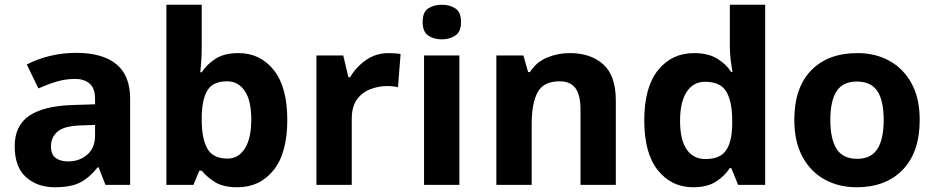

<svg xmlns="http://www.w3.org/2000/svg" viewBox="-20 -780 3945 810"><path d="M302 -557Q412 -557 470.5 -509.5Q529 -462 529 -364V0H425L396 -74H392Q357 -30 318 -10Q279 10 211 10Q138 10 90 -32.5Q42 -75 42 -163Q42 -250 103 -291.5Q164 -333 286 -337L381 -340V-364Q381 -407 358.5 -427Q336 -447 296 -447Q256 -447 218 -435.5Q180 -424 142 -407L93 -508Q137 -531 190.5 -544Q244 -557 302 -557ZM323 -251Q251 -249 223 -225Q195 -201 195 -162Q195 -128 215 -113.5Q235 -99 267 -99Q315 -99 348 -127.5Q381 -156 381 -208V-253Z M831 -583Q831 -552 829 -522Q827 -492 825 -475H831Q853 -509 890 -532.5Q927 -556 986 -556Q1078 -556 1135 -484.5Q1192 -413 1192 -274Q1192 -134 1134 -62Q1076 10 982 10Q922 10 887.5 -11.5Q853 -33 831 -60H821L796 0H682V-760H831ZM938 -437Q880 -437 856.5 -401Q833 -365 831 -291V-275Q831 -196 854.5 -153.5Q878 -111 940 -111Q986 -111 1013 -153.5Q1040 -196 1040 -276Q1040 -356 1012.5 -396.5Q985 -437 938 -437Z M1620 -556Q1631 -556 1646 -555Q1661 -554 1670 -552L1659 -412Q1652 -414 1638.5 -415.5Q1625 -417 1615 -417Q1577 -417 1542 -403.5Q1507 -390 1485.5 -360Q1464 -330 1464 -278V0H1315V-546H1428L1450 -454H1457Q1481 -496 1523 -526Q1565 -556 1620 -556Z M1844 -760Q1877 -760 1901 -744.5Q1925 -729 1925 -687Q1925 -646 1901 -630Q1877 -614 1844 -614Q1810 -614 1786.5 -630Q1763 -646 1763 -687Q1763 -729 1786.5 -744.5Q1810 -760 1844 -760ZM1918 -546V0H1769V-546Z M2384 -556Q2472 -556 2525 -508.5Q2578 -461 2578 -356V0H2429V-319Q2429 -378 2408 -407.5Q2387 -437 2341 -437Q2273 -437 2248 -390.5Q2223 -344 2223 -257V0H2074V-546H2188L2208 -476H2216Q2242 -518 2287.5 -537Q2333 -556 2384 -556Z M2904 10Q2813 10 2755.5 -61.5Q2698 -133 2698 -272Q2698 -412 2756 -484Q2814 -556 2908 -556Q2967 -556 3005 -533Q3043 -510 3065 -476H3070Q3067 -492 3063 -522.5Q3059 -553 3059 -585V-760H3208V0H3094L3065 -71H3059Q3037 -37 3000 -13.5Q2963 10 2904 10ZM2956 -109Q3018 -109 3043 -145.5Q3068 -182 3069 -255V-271Q3069 -351 3044.5 -393Q3020 -435 2954 -435Q2905 -435 2877 -392.5Q2849 -350 2849 -270Q2849 -190 2877 -149.5Q2905 -109 2956 -109Z M3860 -274Q3860 -138 3788.5 -64Q3717 10 3594 10Q3518 10 3458.5 -23Q3399 -56 3365 -119.5Q3331 -183 3331 -274Q3331 -410 3402 -483Q3473 -556 3597 -556Q3674 -556 3733 -523Q3792 -490 3826 -427.5Q3860 -365 3860 -274ZM3483 -274Q3483 -193 3509.5 -151.5Q3536 -110 3596 -110Q3655 -110 3681.5 -151.5Q3708 -193 3708 -274Q3708 -355 3681.5 -395.5Q3655 -436 3595 -436Q3536 -436 3509.5 -395.5Q3483 -355 3483 -274Z"/></svg>

Font: Noto Sans Balinese
Style: Bold
Weight: 700
Designer: Aditya Bayu, David Williams
Foundry: David Williams
Version: Version 2.005; ttfautohint (v1.8.4.7-5d5b)